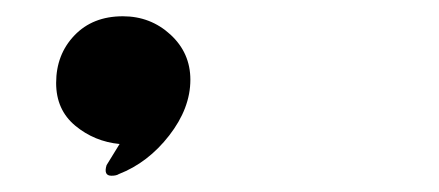

<svg xmlns="http://www.w3.org/2000/svg" viewBox="-20 -752 540 236"><path d="M126 -538Q123 -536 117 -536Q107 -536 111 -549L127 -575Q96 -578 72.5 -597.5Q49 -617 49 -650Q49 -685 71.5 -708.5Q94 -732 131 -732Q165 -732 189.5 -709.5Q214 -687 214 -654Q214 -619 188 -585.5Q162 -552 126 -538Z"/></svg>

Font: Hachi Maru Pop
Style: Regular
Weight: 400
Designer: Nontynet
Foundry: Nontynet
Version: Version 1.300